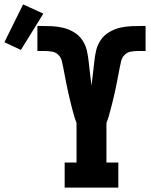

<svg xmlns="http://www.w3.org/2000/svg" viewBox="-166 -853 686 873"><path d="M128 0V-114H182V-294Q176 -309 171.5 -324.5Q167 -340 163 -355.5Q159 -371 155 -386.5Q151 -402 147.5 -418Q144 -434 140.5 -449.5Q137 -465 134 -481Q131 -497 128 -512.5Q125 -528 122 -544Q119 -560 115 -576Q111 -592 99.5 -603.5Q88 -615 72 -618Q56 -621 40 -621H4V-735H14Q41 -735 67.5 -734Q94 -733 120 -727Q146 -721 169.5 -707Q193 -693 208 -671Q223 -649 229 -623Q235 -597 237.5 -570.5Q240 -544 243.5 -517.5Q247 -491 250 -464Q253 -491 256.5 -517.5Q260 -544 262.5 -570.5Q265 -597 271 -623Q277 -649 292 -671Q307 -693 330.5 -707Q354 -721 380 -727Q406 -733 432.5 -734Q459 -735 486 -735H496V-621H460Q444 -621 428 -618Q412 -615 400.5 -603.5Q389 -592 385 -576Q381 -560 378 -544Q375 -528 372 -512.5Q369 -497 366 -481Q363 -465 359.5 -449.5Q356 -434 352.5 -418Q349 -402 345 -386.5Q341 -371 337 -355.5Q333 -340 328.5 -324.5Q324 -309 318 -294V-114H372V0ZM-71 -626 -146 -661 -61 -833 31 -791Z"/></svg>

Font: Iosevka Curly Slab Heavy
Style: Regular
Weight: 900
Monospace: yes
Designer: Belleve Invis
Foundry: Belleve Invis
Version: Version 22.1.2; ttfautohint (v1.8.4)